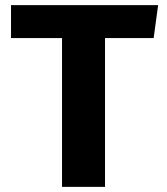

<svg xmlns="http://www.w3.org/2000/svg" viewBox="-20 -731 655 751"><path d="M390.8 -582.1V0H222.6V-582.1H23.1V-710.8H598.5L581 -582.1Z"/></svg>

Font: Fira Code
Style: Bold
Weight: 700
Monospace: yes
Designer: Carrois Corporate, Edenspiekermann AG, Nikita Prokopov
Foundry: Carrois Corporate, Edenspiekermann AG, Nikita Prokopov
Version: Version 6.000; ttfautohint (v1.8.2) -l 8 -r 50 -G 200 -x 14 